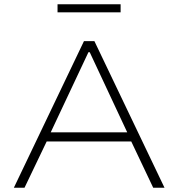

<svg xmlns="http://www.w3.org/2000/svg" viewBox="-20 -881 836 901"><path d="M45 0 374 -688H423L752 0H699L596 -217H199L95 0ZM218 -260H577L401 -636H395ZM250 -823V-861H546V-823Z"/></svg>

Font: Saira Expanded ExtraLight
Style: Regular
Weight: 250
Width: 7
Designer: Hector Gatti with collaboration of the Omnibus-Type team
Foundry: Omnibus-Type
Version: Version 1.101